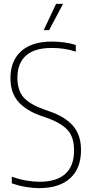

<svg xmlns="http://www.w3.org/2000/svg" viewBox="-20 -964 473 993"><path d="M182 9Q150.5 9 113.5 2.8Q76.5 -3.5 41 -16V-50Q80 -36.5 115.8 -30.2Q151.5 -24 185 -24Q272 -24 317.5 -64.5Q363 -105 363 -186Q363 -255 329.2 -292Q295.5 -329 218 -356L192 -365Q115 -392 74.5 -438.2Q34 -484.5 34 -560Q34 -648.5 89 -698.8Q144 -749 249 -749Q278.5 -749 312.5 -744.5Q346.5 -740 372 -731V-697Q340 -707.5 309.2 -711.8Q278.5 -716 247 -716Q158 -716 114 -676.2Q70 -636.5 70 -562Q70 -496 102.5 -459.8Q135 -423.5 210 -397L236 -388Q316.5 -360.5 357.8 -313Q399 -265.5 399 -188Q399 -93 342.8 -42Q286.5 9 182 9ZM206 -808 270 -944H306L234 -808Z"/></svg>

Font: Encode Sans Cnd Th
Style: Regular
Weight: 100
Width: 3
Designer: Multiple Designers
Foundry: Impallari Type
Version: Version 3.002; ttfautohint (v1.8.3) -l 8 -r 50 -G 200 -x 14 